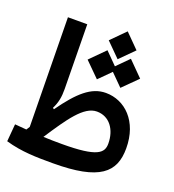

<svg xmlns="http://www.w3.org/2000/svg" viewBox="-133 -833 852 939"><g transform="rotate(20 293.0 -363.5)"><path d="M247.1 2.9C491.7 2.9 560.5 -62.5 560.5 -188C560.5 -329.1 474.1 -409.2 375 -409.2C299.3 -409.2 239.7 -355 162.6 -247.1L155.8 -252C172.9 -286.1 178.7 -315.9 178.2 -358.4L173.8 -693.4H73.2L81.1 -125.5C77.1 -119.6 73.7 -113.8 69.8 -107.9C49.8 -109.4 29.8 -110.8 9.3 -112.8L1.5 -22C85.9 2.4 162.6 2.9 247.1 2.9ZM160.6 -102.5C237.3 -219.7 296.9 -308.6 364.7 -308.6C430.7 -308.6 470.2 -252 470.2 -179.7C470.2 -130.9 441.4 -100.6 257.3 -100.6C224.1 -100.6 192.4 -101.1 160.6 -102.5ZM432.1 -456.5 507.8 -531.7 432.1 -607.9 371.1 -546.4 310.1 -607.9 234.4 -531.7 310.1 -456.5 371.1 -517.6ZM371.6 -583.5 443.8 -655.8 371.6 -728.5 299.3 -655.8Z"/></g></svg>

Font: CaskaydiaCove Nerd Font
Style: Regular
Weight: 400
Designer: Aaron Bell
Foundry: Saja Typeworks
Version: Version 2111.1;Nerd Fonts 2.3.3